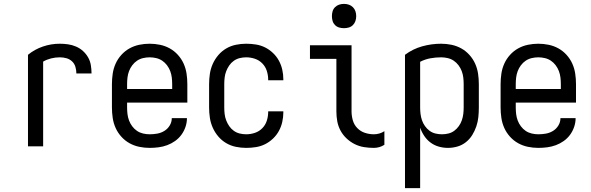

<svg xmlns="http://www.w3.org/2000/svg" viewBox="-20 -753 3040 988"><path d="M124 0V-471Q158 -499 200.5 -513.5Q243 -528 287 -528Q309 -528 330 -525Q351 -522 371 -513.5Q391 -505 407 -490.5Q423 -476 433.5 -457.5Q444 -439 447.5 -417.5Q451 -396 451 -375H373Q373 -392 368 -409Q363 -426 350.5 -437.5Q338 -449 321.5 -453.5Q305 -458 288 -458Q265 -458 243 -452.5Q221 -447 202 -436V0Z M750 8Q723 8 696.5 2.5Q670 -3 646.5 -16Q623 -29 604.5 -49.5Q586 -70 575 -94.5Q564 -119 560 -146Q556 -173 556 -200V-320Q556 -347 560 -374Q564 -401 575 -425.5Q586 -450 604.5 -470.5Q623 -491 646.5 -504Q670 -517 696.5 -522.5Q723 -528 750 -528Q777 -528 803.5 -522.5Q830 -517 853.5 -504Q877 -491 895.5 -470.5Q914 -450 925 -425.5Q936 -401 940 -374Q944 -347 944 -320V-225H634V-200Q634 -183 636 -166Q638 -149 644 -133Q650 -117 660.5 -103Q671 -89 685 -79.5Q699 -70 716 -66Q733 -62 750 -62Q770 -62 789.5 -65.5Q809 -69 826 -79.5Q843 -90 853.5 -107.5Q864 -125 864 -145H942Q942 -122 934.5 -100Q927 -78 913.5 -59.5Q900 -41 881 -27.5Q862 -14 840.5 -6Q819 2 796 5Q773 8 750 8ZM866 -295V-320Q866 -337 864 -354Q862 -371 856 -387Q850 -403 839.5 -417Q829 -431 815 -440.5Q801 -450 784 -454Q767 -458 750 -458Q733 -458 716 -454Q699 -450 685 -440.5Q671 -431 660.5 -417Q650 -403 644 -387Q638 -371 636 -354Q634 -337 634 -320V-295Z M1247 8Q1220 8 1193.5 2.5Q1167 -3 1144 -16.5Q1121 -30 1103.5 -50.5Q1086 -71 1075 -95.5Q1064 -120 1060 -146.5Q1056 -173 1056 -200V-320Q1056 -347 1060 -373.5Q1064 -400 1075 -424.5Q1086 -449 1103.5 -469.5Q1121 -490 1144 -503.5Q1167 -517 1193.5 -522.5Q1220 -528 1247 -528Q1272 -528 1297 -524Q1322 -520 1344 -509Q1366 -498 1384.5 -480.5Q1403 -463 1415 -441Q1427 -419 1432.5 -394.5Q1438 -370 1438 -345V-340H1360V-343Q1360 -366 1353 -388Q1346 -410 1330 -426.5Q1314 -443 1292 -450.5Q1270 -458 1247 -458Q1230 -458 1213.5 -454Q1197 -450 1183 -440Q1169 -430 1159.5 -416Q1150 -402 1144 -386.5Q1138 -371 1136 -354Q1134 -337 1134 -320V-200Q1134 -183 1136 -166Q1138 -149 1144 -133.5Q1150 -118 1159.5 -104Q1169 -90 1183 -80Q1197 -70 1213.5 -66Q1230 -62 1247 -62Q1270 -62 1292 -69.5Q1314 -77 1330 -93.5Q1346 -110 1353 -132Q1360 -154 1360 -177V-180H1438V-175Q1438 -150 1432.5 -125.5Q1427 -101 1415 -79Q1403 -57 1384.5 -39.5Q1366 -22 1344 -11Q1322 0 1297 4Q1272 8 1247 8Z M1904 8Q1878 8 1853 4Q1828 0 1805 -11.5Q1782 -23 1763 -41Q1744 -59 1732 -81.5Q1720 -104 1715.5 -129Q1711 -154 1711 -180V-450H1575V-520H1789V-180Q1789 -157 1795.5 -134Q1802 -111 1818.5 -94Q1835 -77 1857.5 -69.5Q1880 -62 1904 -62Q1918 -62 1932 -66Q1946 -70 1958 -78V-8Q1946 0 1932 4Q1918 8 1904 8ZM1750 -608Q1737 -608 1725 -611.5Q1713 -615 1704 -624Q1695 -633 1691.5 -645Q1688 -657 1688 -670Q1688 -683 1691.5 -695Q1695 -707 1704 -716Q1713 -725 1725 -729Q1737 -733 1750 -733Q1763 -733 1775 -729Q1787 -725 1796 -716Q1805 -707 1809 -695Q1813 -683 1813 -670Q1813 -657 1809 -645Q1805 -633 1796 -624Q1787 -615 1775 -611.5Q1763 -608 1750 -608Z M2064 215V-471Q2104 -501 2152 -514.5Q2200 -528 2250 -528Q2277 -528 2303.5 -522.5Q2330 -517 2353.5 -504Q2377 -491 2395.5 -470.5Q2414 -450 2425 -425.5Q2436 -401 2440 -374Q2444 -347 2444 -320V-200Q2444 -175 2441.5 -150.5Q2439 -126 2431 -102.5Q2423 -79 2410 -58Q2397 -37 2377.5 -21.5Q2358 -6 2334 1Q2310 8 2285 8Q2261 8 2238 1.5Q2215 -5 2196 -19Q2177 -33 2163.5 -53Q2150 -73 2142 -96V215ZM2254 -62Q2271 -62 2287.5 -66Q2304 -70 2317.5 -80Q2331 -90 2341 -104Q2351 -118 2356.5 -134Q2362 -150 2364 -166.5Q2366 -183 2366 -200V-320Q2366 -337 2364 -354Q2362 -371 2356 -387Q2350 -403 2339.5 -417Q2329 -431 2315 -440.5Q2301 -450 2284 -454Q2267 -458 2250 -458Q2222 -458 2194.5 -453Q2167 -448 2142 -435V-200Q2142 -183 2144 -166.5Q2146 -150 2151.5 -134Q2157 -118 2167 -104Q2177 -90 2190.5 -80Q2204 -70 2220.5 -66Q2237 -62 2254 -62Z M2750 8Q2723 8 2696.5 2.5Q2670 -3 2646.5 -16Q2623 -29 2604.5 -49.5Q2586 -70 2575 -94.5Q2564 -119 2560 -146Q2556 -173 2556 -200V-320Q2556 -347 2560 -374Q2564 -401 2575 -425.5Q2586 -450 2604.5 -470.5Q2623 -491 2646.5 -504Q2670 -517 2696.5 -522.5Q2723 -528 2750 -528Q2777 -528 2803.5 -522.5Q2830 -517 2853.5 -504Q2877 -491 2895.5 -470.5Q2914 -450 2925 -425.5Q2936 -401 2940 -374Q2944 -347 2944 -320V-225H2634V-200Q2634 -183 2636 -166Q2638 -149 2644 -133Q2650 -117 2660.5 -103Q2671 -89 2685 -79.5Q2699 -70 2716 -66Q2733 -62 2750 -62Q2770 -62 2789.5 -65.5Q2809 -69 2826 -79.5Q2843 -90 2853.5 -107.5Q2864 -125 2864 -145H2942Q2942 -122 2934.5 -100Q2927 -78 2913.5 -59.5Q2900 -41 2881 -27.5Q2862 -14 2840.5 -6Q2819 2 2796 5Q2773 8 2750 8ZM2866 -295V-320Q2866 -337 2864 -354Q2862 -371 2856 -387Q2850 -403 2839.5 -417Q2829 -431 2815 -440.5Q2801 -450 2784 -454Q2767 -458 2750 -458Q2733 -458 2716 -454Q2699 -450 2685 -440.5Q2671 -431 2660.5 -417Q2650 -403 2644 -387Q2638 -371 2636 -354Q2634 -337 2634 -320V-295Z"/></svg>

Font: Moesevka
Style: Regular
Weight: 400
Monospace: yes
Designer: Belleve Invis
Foundry: Belleve Invis
Version: Version 32.5.0; ttfautohint (v1.8.4)